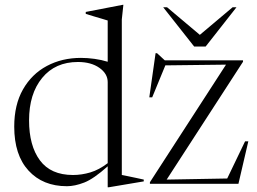

<svg xmlns="http://www.w3.org/2000/svg" viewBox="-20 -762 1066 796"><path d="M576 -10 430.5 14.5H426.5V-72.5Q368.5 -20.5 329.2 -5.2Q290 10 257.5 10Q157.5 10 98.2 -54.8Q39 -119.5 39 -237Q39 -327.5 75.2 -391.2Q111.5 -455 174.2 -488.5Q237 -522 315.5 -522Q343 -522 371.8 -518Q400.5 -514 426.5 -506V-677Q420.5 -679 404.2 -683.8Q388 -688.5 369 -694.2Q350 -700 335.5 -704.5V-712.5L488.5 -742H491.5L485 -681.5V-36.5Q491 -35.5 509 -31.8Q527 -28 546.2 -24Q565.5 -20 576 -17.5ZM426.5 -421.5Q426.5 -456.5 392 -480.8Q357.5 -505 303 -505Q209 -505 154.8 -439Q100.5 -373 100.5 -263Q100.5 -158 145.5 -97.2Q190.5 -36.5 282.5 -36.5Q318.5 -36.5 354.5 -47.2Q390.5 -58 426.5 -85.5ZM601.5 0V-6.5L917 -494L665.5 -491L611 -358.5H599L625 -541.5H631L663 -512H987.5V-506L671 -17.5L922 -22L996 -176H1009.5L968.5 0ZM960.5 -732 832.5 -569H785L656.5 -732H672.5L808.5 -617.5L944.5 -732Z"/></svg>

Font: Newsreader Display Light
Style: Regular
Weight: 300
Designer: Hugues Gentile
Foundry: Production Type
Version: Version 1.001